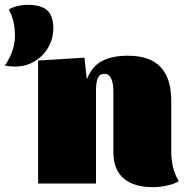

<svg xmlns="http://www.w3.org/2000/svg" viewBox="-121 -761 768 796"><path d="M0 0ZM37 -510 229 -522 239 -432Q260 -486 302 -508Q344 -530 409 -530Q501 -530 545 -483Q589 -436 589 -342V-134Q589 -99 596 -69Q603 -39 620 -10Q602 2 571 8.5Q540 15 513 15Q435 15 392 -21Q349 -57 349 -131V-346Q349 -351 349 -383Q349 -415 340 -435Q331 -455 312 -455Q291 -455 284 -436Q277 -417 277 -385V-351V0H37ZM100 -644Q100 -601 79 -564.5Q58 -528 22 -506.5Q-14 -485 -58 -485Q-75 -485 -101 -489Q-59 -550 -59 -614Q-59 -674 -84 -721Q-75 -729 -51.5 -735Q-28 -741 -7 -741Q49 -741 74.5 -718.5Q100 -696 100 -644Z"/></svg>

Font: Sansita Black
Style: Regular
Weight: 900
Designer: Pablo Cosgaya
Foundry: Omnibus-Type
Version: Version 1.006; ttfautohint (v1.5)